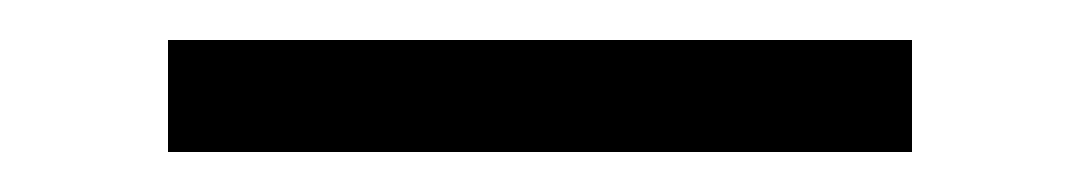

<svg xmlns="http://www.w3.org/2000/svg" viewBox="-20 -388 540 96"><path d="M64 -312H436V-368H64Z"/></svg>

Font: Iosevka SS09 Light
Style: Regular
Weight: 300
Monospace: yes
Designer: Belleve Invis
Foundry: Belleve Invis
Version: Version 5.2.1; ttfautohint (v1.8.3)